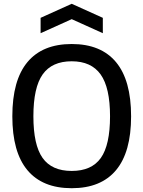

<svg xmlns="http://www.w3.org/2000/svg" viewBox="-20 -982 756 1012"><path d="M358 10Q204 10 124.5 -85Q45 -180 45 -369Q45 -559 124.5 -654.5Q204 -750 358 -750Q512 -750 591.5 -654.5Q671 -559 671 -369Q671 -180 591.5 -85Q512 10 358 10ZM358 -81Q463 -81 511.5 -149.5Q560 -218 560 -369Q560 -520 510.5 -589.5Q461 -659 358 -659Q254 -659 205 -590Q156 -521 156 -369Q156 -218 204.5 -149.5Q253 -81 358 -81ZM194 -888 358 -962 522 -888V-807L358 -881L194 -807Z"/></svg>

Font: Encode Sans Narrow
Style: Medium
Weight: 500
Designer: Pablo Impallari, Andres Torresi
Foundry: Pablo Impallari, Andres Torresi
Version: Version 1.000; ttfautohint (v1.00) -l 8 -r 50 -G 200 -x 14 -